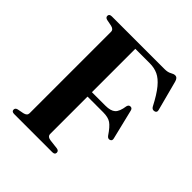

<svg xmlns="http://www.w3.org/2000/svg" viewBox="-196 -844 973 973"><g transform="rotate(45 290.0 -358.0)"><path d="M440 -700Q463 -700 476.8 -708Q490.5 -716 500.5 -716Q517 -716 523 -692.5L565.5 -531.5Q569.5 -515.5 553.5 -512.5Q539.5 -510 532 -524Q502 -582 476.2 -613Q450.5 -644 424.5 -656Q398.5 -668 366.5 -668H262.5V-357H359.5Q396.5 -357 413.5 -372.2Q430.5 -387.5 436.5 -430Q440 -443.5 451 -444Q464 -445 467.5 -430.5L506.5 -270Q510.5 -255 498 -250.5Q485.5 -246.5 476.5 -259Q450 -298.5 430.2 -312Q410.5 -325.5 374.5 -325.5H262.5V-58Q262.5 -39.5 287 -36L338 -30Q353.5 -27.5 353.5 -14Q353.5 0 335 0H62.5Q44 0 44 -14Q44 -26 58.5 -29.5L92 -36Q114.5 -41 114.5 -58V-642Q114.5 -659 92 -664L58.5 -670.5Q44 -674 44 -686Q44 -700 62.5 -700Z"/></g></svg>

Font: Fraunces 72pt SemiBold
Style: Regular
Weight: 600
Version: Version 1.000;[b76b70a41]